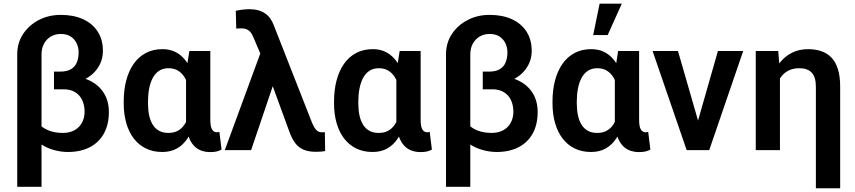

<svg xmlns="http://www.w3.org/2000/svg" viewBox="-20 -800 4554 1023"><path d="M267.6 -395H335.4Q406.7 -395 456.8 -371.1Q506.8 -347.2 533.4 -304.2Q560.1 -261.2 560.1 -203.6Q560.1 -135.7 533.2 -87.9Q506.3 -40 457.3 -15.1Q408.2 9.8 341.8 9.8Q303.2 9.8 263.7 -1.7Q224.1 -13.2 190.9 -36.9Q157.7 -60.5 137.7 -97.9Q117.7 -135.3 117.7 -187L166 -196.3Q166 -167.5 184.6 -143.8Q203.1 -120.1 236.6 -106Q270 -91.8 314.5 -91.8Q351.6 -91.8 377.4 -106.4Q403.3 -121.1 417 -146.7Q430.7 -172.4 430.7 -204.1Q430.7 -239.3 418 -266.4Q405.3 -293.5 380.4 -308.8Q355.5 -324.2 319.3 -324.2H267.6ZM303.7 -720.7Q372.1 -720.7 422.4 -697.8Q472.7 -674.8 500.5 -631.8Q528.3 -588.9 528.3 -528.8Q528.3 -479.5 502 -439.5Q475.6 -399.4 428.2 -375.7Q380.9 -352.1 317.9 -352.1H267.6V-418.5H301.8Q336.4 -418.5 357.9 -431.2Q379.4 -443.8 389.2 -467Q398.9 -490.2 398.9 -522Q398.9 -546.9 388.4 -569.1Q377.9 -591.3 356.9 -605.2Q335.9 -619.1 303.7 -619.1Q274.4 -619.1 251.2 -605.5Q228 -591.8 214.6 -567.4Q201.2 -543 201.2 -509.8V195.3H71.8V-509.8Q71.8 -572.3 103.5 -619.6Q135.3 -667 187.7 -693.8Q240.2 -720.7 303.7 -720.7Z M639.2 -249V-259.3Q639.2 -320.3 652.6 -371.3Q666 -422.4 692.1 -459.7Q718.3 -497.1 756.8 -517.6Q795.4 -538.1 845.7 -538.1Q881.3 -538.1 909.7 -525.4Q938 -512.7 959.2 -489Q980.5 -465.3 995.6 -432.6Q1010.7 -399.9 1020.5 -359.1Q1030.3 -318.4 1035.6 -272V-246.1Q1029.3 -189.9 1015.4 -143.3Q1001.5 -96.7 978.8 -62.3Q956.1 -27.8 922.9 -9Q889.6 9.8 844.7 9.8Q794.9 9.8 756.6 -9.3Q718.3 -28.3 692.1 -63Q666 -97.7 652.6 -145Q639.2 -192.4 639.2 -249ZM768.6 -259.3V-249Q768.6 -215.3 774.4 -186.8Q780.3 -158.2 793 -137Q805.7 -115.7 826.4 -103.8Q847.2 -91.8 877 -91.8Q906.2 -91.8 927 -103Q947.8 -114.3 961.4 -134Q975.1 -153.8 983.4 -180.7Q991.7 -207.5 996.1 -239.3V-274.4Q992.7 -308.6 984.6 -337.9Q976.6 -367.2 962.6 -389.4Q948.7 -411.6 927.7 -424.1Q906.7 -436.5 877.9 -436.5Q848.1 -436.5 827.4 -422.6Q806.6 -408.7 793.7 -384.3Q780.8 -359.9 774.7 -327.6Q768.6 -295.4 768.6 -259.3ZM988.8 -528.3H1100.6V-163.1Q1100.6 -143.1 1103 -130.1Q1105.5 -117.2 1110.4 -109.4Q1115.2 -101.6 1121.8 -98.4Q1128.4 -95.2 1137.2 -95.2Q1140.6 -95.2 1143.6 -95.9Q1146.5 -96.7 1148.9 -97.7L1160.6 -2.9Q1145 5.4 1130.9 7.8Q1116.7 10.3 1100.1 10.3Q1072.8 10.3 1050.3 1.5Q1027.8 -7.3 1011.5 -25.6Q995.1 -43.9 984.9 -72.3Q974.6 -100.6 971.2 -140.1V-415Z M1438.5 -356 1317.9 0H1177.7L1376.5 -541L1465.3 -538.1ZM1308.1 -751Q1335.4 -751 1356.2 -745.1Q1377 -739.3 1392.8 -728.3Q1408.7 -717.3 1419.9 -701.4Q1431.2 -685.5 1438.5 -666L1642.6 -146Q1648.9 -131.3 1655.8 -119.9Q1662.6 -108.4 1671.9 -101.8Q1681.2 -95.2 1694.3 -95.2Q1698.7 -95.2 1703.1 -95.2Q1707.5 -95.2 1710.9 -95.7L1712.4 4.9Q1703.1 6.8 1690.4 7.8Q1677.7 8.8 1662.6 8.8Q1624.5 8.8 1597.7 -2.4Q1570.8 -13.7 1553 -37.4Q1535.2 -61 1522 -97.7L1385.3 -471.7L1329.6 -602.5Q1322.8 -619.6 1314 -629.6Q1305.2 -639.6 1293.5 -644.3Q1281.7 -648.9 1266.1 -648.9Q1260.3 -648.9 1253.4 -648.7Q1246.6 -648.4 1238.8 -647.5L1236.3 -742.2Q1250 -746.1 1271.2 -748.5Q1292.5 -751 1308.1 -751Z M1759.8 -249V-259.3Q1759.8 -320.3 1773.2 -371.3Q1786.6 -422.4 1812.7 -459.7Q1838.9 -497.1 1877.4 -517.6Q1916 -538.1 1966.3 -538.1Q2002 -538.1 2030.3 -525.4Q2058.6 -512.7 2079.8 -489Q2101.1 -465.3 2116.2 -432.6Q2131.3 -399.9 2141.1 -359.1Q2150.9 -318.4 2156.2 -272V-246.1Q2149.9 -189.9 2136 -143.3Q2122.1 -96.7 2099.4 -62.3Q2076.7 -27.8 2043.5 -9Q2010.3 9.8 1965.3 9.8Q1915.5 9.8 1877.2 -9.3Q1838.9 -28.3 1812.7 -63Q1786.6 -97.7 1773.2 -145Q1759.8 -192.4 1759.8 -249ZM1889.2 -259.3V-249Q1889.2 -215.3 1895 -186.8Q1900.9 -158.2 1913.6 -137Q1926.3 -115.7 1947 -103.8Q1967.8 -91.8 1997.6 -91.8Q2026.9 -91.8 2047.6 -103Q2068.4 -114.3 2082 -134Q2095.7 -153.8 2104 -180.7Q2112.3 -207.5 2116.7 -239.3V-274.4Q2113.3 -308.6 2105.2 -337.9Q2097.2 -367.2 2083.3 -389.4Q2069.3 -411.6 2048.3 -424.1Q2027.3 -436.5 1998.5 -436.5Q1968.8 -436.5 1948 -422.6Q1927.2 -408.7 1914.3 -384.3Q1901.4 -359.9 1895.3 -327.6Q1889.2 -295.4 1889.2 -259.3ZM2109.4 -528.3H2221.2V-163.1Q2221.2 -143.1 2223.6 -130.1Q2226.1 -117.2 2231 -109.4Q2235.8 -101.6 2242.4 -98.4Q2249 -95.2 2257.8 -95.2Q2261.2 -95.2 2264.2 -95.9Q2267.1 -96.7 2269.5 -97.7L2281.2 -2.9Q2265.6 5.4 2251.5 7.8Q2237.3 10.3 2220.7 10.3Q2193.4 10.3 2170.9 1.5Q2148.4 -7.3 2132.1 -25.6Q2115.7 -43.9 2105.5 -72.3Q2095.2 -100.6 2091.8 -140.1V-415Z M2552.2 -395H2620.1Q2691.4 -395 2741.5 -371.1Q2791.5 -347.2 2818.1 -304.2Q2844.7 -261.2 2844.7 -203.6Q2844.7 -135.7 2817.9 -87.9Q2791 -40 2741.9 -15.1Q2692.9 9.8 2626.5 9.8Q2587.9 9.8 2548.3 -1.7Q2508.8 -13.2 2475.6 -36.9Q2442.4 -60.5 2422.4 -97.9Q2402.3 -135.3 2402.3 -187L2450.7 -196.3Q2450.7 -167.5 2469.2 -143.8Q2487.8 -120.1 2521.2 -106Q2554.7 -91.8 2599.1 -91.8Q2636.2 -91.8 2662.1 -106.4Q2688 -121.1 2701.7 -146.7Q2715.3 -172.4 2715.3 -204.1Q2715.3 -239.3 2702.6 -266.4Q2689.9 -293.5 2665 -308.8Q2640.1 -324.2 2604 -324.2H2552.2ZM2588.4 -720.7Q2656.7 -720.7 2707 -697.8Q2757.3 -674.8 2785.2 -631.8Q2813 -588.9 2813 -528.8Q2813 -479.5 2786.6 -439.5Q2760.3 -399.4 2712.9 -375.7Q2665.5 -352.1 2602.5 -352.1H2552.2V-418.5H2586.4Q2621.1 -418.5 2642.6 -431.2Q2664.1 -443.8 2673.8 -467Q2683.6 -490.2 2683.6 -522Q2683.6 -546.9 2673.1 -569.1Q2662.6 -591.3 2641.6 -605.2Q2620.6 -619.1 2588.4 -619.1Q2559.1 -619.1 2535.9 -605.5Q2512.7 -591.8 2499.3 -567.4Q2485.8 -543 2485.8 -509.8V195.3H2356.4V-509.8Q2356.4 -572.3 2388.2 -619.6Q2419.9 -667 2472.4 -693.8Q2524.9 -720.7 2588.4 -720.7Z M2923.8 -249V-259.3Q2923.8 -320.3 2937.3 -371.3Q2950.7 -422.4 2976.8 -459.7Q3002.9 -497.1 3041.5 -517.6Q3080.1 -538.1 3130.4 -538.1Q3166 -538.1 3194.3 -525.4Q3222.7 -512.7 3243.9 -489Q3265.1 -465.3 3280.3 -432.6Q3295.4 -399.9 3305.2 -359.1Q3314.9 -318.4 3320.3 -272V-246.1Q3314 -189.9 3300 -143.3Q3286.1 -96.7 3263.4 -62.3Q3240.7 -27.8 3207.5 -9Q3174.3 9.8 3129.4 9.8Q3079.6 9.8 3041.3 -9.3Q3002.9 -28.3 2976.8 -63Q2950.7 -97.7 2937.3 -145Q2923.8 -192.4 2923.8 -249ZM3053.2 -259.3V-249Q3053.2 -215.3 3059.1 -186.8Q3064.9 -158.2 3077.6 -137Q3090.3 -115.7 3111.1 -103.8Q3131.8 -91.8 3161.6 -91.8Q3190.9 -91.8 3211.7 -103Q3232.4 -114.3 3246.1 -134Q3259.8 -153.8 3268.1 -180.7Q3276.4 -207.5 3280.8 -239.3V-274.4Q3277.3 -308.6 3269.3 -337.9Q3261.2 -367.2 3247.3 -389.4Q3233.4 -411.6 3212.4 -424.1Q3191.4 -436.5 3162.6 -436.5Q3132.8 -436.5 3112.1 -422.6Q3091.3 -408.7 3078.4 -384.3Q3065.4 -359.9 3059.3 -327.6Q3053.2 -295.4 3053.2 -259.3ZM3273.4 -528.3H3385.3V-163.1Q3385.3 -143.1 3387.7 -130.1Q3390.1 -117.2 3395 -109.4Q3399.9 -101.6 3406.5 -98.4Q3413.1 -95.2 3421.9 -95.2Q3425.3 -95.2 3428.2 -95.9Q3431.2 -96.7 3433.6 -97.7L3445.3 -2.9Q3429.7 5.4 3415.5 7.8Q3401.4 10.3 3384.8 10.3Q3357.4 10.3 3335 1.5Q3312.5 -7.3 3296.1 -25.6Q3279.8 -43.9 3269.5 -72.3Q3259.3 -100.6 3255.9 -140.1V-415ZM3140.6 -613.3 3174.8 -780.3H3293L3217.8 -613.3Z M3682.1 -97.7 3805.2 -528.3H3939.9L3758.8 0H3676.8ZM3592.3 -528.3 3716.8 -96.7 3721.2 0H3638.7L3457 -528.3Z M4135.7 -415.5V0H4006.8V-528.3H4126.5ZM4110.8 -281.7 4078.6 -280.8Q4078.6 -336.9 4093 -383.8Q4107.4 -430.7 4134.5 -465.3Q4161.6 -500 4199.7 -519Q4237.8 -538.1 4285.2 -538.1Q4323.7 -538.1 4355.2 -527.6Q4386.7 -517.1 4409.4 -493.9Q4432.1 -470.7 4444.3 -432.4Q4456.5 -394 4456.5 -337.9V203.1H4327.1V-337.9Q4327.1 -364.7 4321.3 -383.5Q4315.4 -402.3 4304 -413.8Q4292.5 -425.3 4276.4 -430.9Q4260.3 -436.5 4239.3 -436.5Q4206.5 -436.5 4182.4 -424.6Q4158.2 -412.6 4142.3 -391.4Q4126.5 -370.1 4118.7 -342Q4110.8 -314 4110.8 -281.7Z"/></svg>

Font: Roboto SemiBold
Style: Regular
Weight: 600
Designer: Christian Robertson
Foundry: Google
Version: Version 3.009; 2024